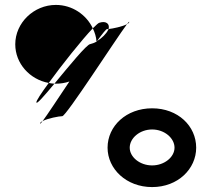

<svg xmlns="http://www.w3.org/2000/svg" viewBox="-20 -752 854 780"><path d="M42 -572C42 -494 101 -429 178 -415C231 -488 313 -591 357 -637C331 -692 274 -732 207 -732C117 -732 42 -659 42 -572ZM128 -336C128 -326 161 -364 201 -412C193 -412 185 -414 178 -415C147 -373 126 -341 128 -336ZM143 -250C143 -248 147 -252 153 -260C147 -257 143 -254 143 -250ZM153 -260C173 -271 220 -280 233 -280C249 -280 451 -594 496 -654C478 -644 439 -636 421 -634C421 -633 420 -631 419 -630C412 -615 394 -597 374 -585C373 -584 373 -582 372 -581V-583C364 -578 355 -575 347 -573C333 -573 259 -482 201 -412H207C226 -412 245 -415 262 -421C215 -351 172 -285 153 -260ZM357 -637C365 -620 371 -602 372 -583C373 -583 373 -585 374 -585C396 -615 411 -634 415 -634H421C427 -655 411 -668 385 -660C381 -660 371 -651 357 -637ZM417 -152C417 -66 493 8 598 8C703 8 777 -66 777 -152C777 -240 703 -312 598 -312C493 -312 417 -240 417 -152ZM496 -654C502 -657 505 -660 505 -663C505 -665 502 -662 496 -654ZM507 -152C507 -191 548 -226 598 -226C648 -226 689 -191 689 -152C689 -114 648 -80 598 -80C548 -80 507 -114 507 -152Z"/></svg>

Font: Ampere
Style: Ext
Weight: 400
Version: Version 1